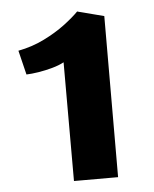

<svg xmlns="http://www.w3.org/2000/svg" viewBox="-46 -1007 519 646"><g transform="rotate(-5 214.0 -684.0)"><path d="M178 -400V-801Q161.5 -792 138 -785.5Q114.5 -779 90.8 -775.2Q67 -771.5 50 -771L30 -853Q77 -862 117.5 -882Q158 -902 189 -925.2Q220 -948.5 239 -968V-967L328 -944L327 -400Z"/></g></svg>

Font: Koeln Type Sans ExtraBold
Style: Regular
Weight: 800
Designer: Eben Sorkin
Foundry: Eben Sorkin
Version: Version 2.001